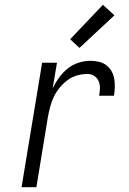

<svg xmlns="http://www.w3.org/2000/svg" viewBox="-20 -782 540 802"><path d="M70 0 156 -520H218L200 -413Q211 -436 226.5 -457.5Q242 -479 262.5 -495.5Q283 -512 308 -520Q333 -528 357 -528Q375 -528 392.5 -524Q410 -520 423.5 -510Q437 -500 445.5 -485.5Q454 -471 457 -454Q460 -437 459.5 -418.5Q459 -400 456 -382H394Q397 -398 397.5 -413.5Q398 -429 392 -443Q386 -457 373.5 -465Q361 -473 346 -473Q324 -473 302.5 -467Q281 -461 262.5 -447.5Q244 -434 229 -415.5Q214 -397 204.5 -377Q195 -357 189.5 -335.5Q184 -314 180 -293L132 0ZM312 -582 273 -618 410 -762 458 -718Z"/></svg>

Font: Iosevka SS18 Light
Style: Italic
Weight: 300
Italic angle: -9°
Monospace: yes
Designer: Belleve Invis
Foundry: Belleve Invis
Version: Version 25.1.1; ttfautohint (v1.8.4)